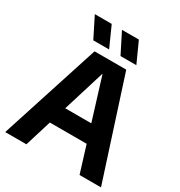

<svg xmlns="http://www.w3.org/2000/svg" viewBox="-216 -1095 1160 1240"><g transform="rotate(30 364.0 -474.5)"><path d="M7 0 246 -740H482.5L721.5 0H561.5L354.5 -669H371.5L165 0ZM173 -197.5 208 -327H520L554.5 -197.5ZM406.5 -797.5 330 -949H456L524.5 -797.5ZM203.5 -797.5 127.5 -949H253.5L321.5 -797.5Z"/></g></svg>

Font: Encode Sans Condensed Thin
Style: Bold
Weight: 700
Version: Version 3.002